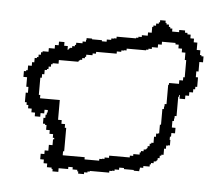

<svg xmlns="http://www.w3.org/2000/svg" viewBox="-40 -492 603 522"><g transform="rotate(5 262.0 -230.5)"><path d="M20 -262H30V-236H36V-220H30V-194H35V-187H40V-178H50V-168H60V-158H75V-168H85V-178H94V-171H92V-165H89V-156H84V-140H90V-137H94V-124H104V-114H114V-104H118V-100H115V-84H105V-68H95V-58H85V-43H95V-33H105V-23H118V-19H121V-13H137V-23H163V-29H175V-23H188V-19H191V-13H207V-18H216V-21H222V-23H275V-28H282V-29H289V-33H301V-39H314V-36H341V-34H356V-39H357V-44H366V-49H383V-55H386V-59H393V-64H398V-65H400V-67H402V-69H403V-74H408V-81H412V-84H418V-101H423V-110H428V-111H433V-126H431V-135H434V-145H444V-160H434V-178H438V-185H439V-192H444V-245H446V-250H448V-240H463V-250H473V-260H483V-269H488V-276H493V-302H487V-318H493V-344H503V-360H497V-363H493V-376H483V-396H473V-406H463V-416H454V-420H447V-426H431V-420H412V-428H406V-432H402V-438H395V-442H392V-448H377V-442H374V-438H367V-432H360V-428H357V-412H347V-403H331V-398H322V-395H316V-393H263V-388H256V-387H249V-383H237V-377H224V-380H197V-382H182V-377H181V-372H172V-367H155V-361H152V-357H145V-352H140V-351H138V-349H136V-347H135V-346H133V-356H123V-366H108V-356H98V-346H88H82V-336H66V-333H62V-326H56V-319H52V-316H46V-304H40V-294H30V-281H26V-278H20ZM112 -316H165V-317H166V-319H168V-321H170V-322H175V-327H182V-331H185V-337H202V-342H211V-347H267V-353H279V-357H286V-358H293V-363H346V-365H352V-368H361V-373H377V-382H387V-390H424V-386H433V-376H443V-366H453V-346H457V-299H453V-290H443V-280H416V-275H414V-222H409V-215H408V-208H404V-165H401V-141H398V-140H393V-131H388V-114H382V-111H378V-104H373V-99H372V-97H370V-95H368V-94H363V-89H356V-85H353V-79H336V-74H327V-69H271V-63H259V-59H252V-58H245V-53H205V-59H145V-70H148V-134H144V-144H134V-154H124V-208H70V-217H66V-264H70V-274H76V-286H82V-289H86V-296H92V-303H96V-306H112V-316H128C129 -316 112 -316 112 -316Z"/></g></svg>

Font: Camosport
Style: Oln
Weight: 400
Version: Version 001.000